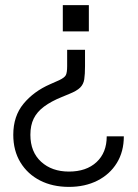

<svg xmlns="http://www.w3.org/2000/svg" viewBox="-20 -566 540 752"><path d="M250 166Q186 166 137 141Q88 116 60 70Q32 24 32 -38Q32 -111 72 -159.5Q112 -208 176 -236L212 -252Q233 -262 238 -272Q243 -282 243 -307V-371H313V-307Q313 -275 310 -255.5Q307 -236 294 -223Q281 -210 251 -198L222 -186Q180 -169 152.5 -148.5Q125 -128 112 -101.5Q99 -75 99 -38Q99 29 141 67.5Q183 106 250 106Q318 106 358 69Q398 32 398 -32H465Q465 28 437.5 72.5Q410 117 361.5 141.5Q313 166 250 166ZM226 -443V-546H328V-443Z"/></svg>

Font: Host Grotesk Light Light
Style: Regular
Weight: 300
Version: Version 1.003